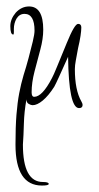

<svg xmlns="http://www.w3.org/2000/svg" viewBox="-20 -302 306 595"><path d="M110 273Q28 273 28 146Q28 91 31 53.5Q34 16 39.5 -13Q45 -42 53 -69Q61 -94 68.5 -122Q76 -150 81.5 -173Q87 -196 87 -207Q87 -259 56 -259Q40 -259 31 -244Q27 -237 25 -229Q23 -221 23 -213V-202Q23 -195 21 -195Q12 -195 12 -221Q12 -243 29 -263Q47 -282 70 -282Q114 -282 114 -210Q114 -182 105 -148.5Q96 -115 87 -80.5Q78 -46 78 -16Q78 -2 86 -2Q111 -2 141 -60Q146 -69 157 -96Q168 -123 187 -169Q211 -228 222 -228Q232 -228 232 -217Q232 -207 229.5 -190.5Q227 -174 222 -153Q218 -131 215 -115Q212 -99 212 -88Q212 -23 232 12Q236 19 236 23Q236 33 225 33Q193 33 191 -126Q173 -86 162.5 -63Q152 -40 148 -33Q130 -5 112.5 9.5Q95 24 81 24Q76 24 69 20Q62 16 62 6Q55 44 54 81.5Q53 119 51 146Q51 262 113 262Q131 262 131 268Q131 273 110 273Z"/></svg>

Font: Ole
Style: Regular
Weight: 400
Designer: Robert E. Leuschke
Foundry: Robert E. Leuschke
Version: Version 1.010; ttfautohint (v1.8.3)